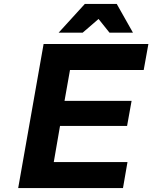

<svg xmlns="http://www.w3.org/2000/svg" viewBox="-20 -962 779 982"><path d="M280 -795 414 -942H577L660 -795H540L484 -865L403 -795ZM73 0 203 -737H739L715 -604H338L310 -446H653L630 -318H287L255 -133H632L609 0Z"/></svg>

Font: Tomorrow SemiBold
Style: Italic
Weight: 600
Italic angle: -10°
Designer: Tony de Marco, Monica Rizzolli
Foundry: Just in Type
Version: Version 2.002